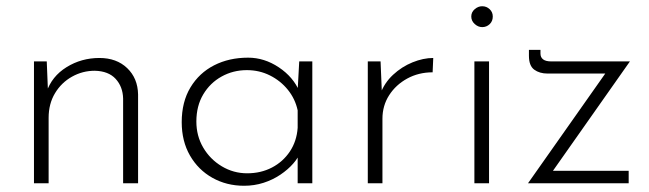

<svg xmlns="http://www.w3.org/2000/svg" viewBox="-20 -588 2082 616"><path d="M130 -391 135 -268 129 -292Q146 -343 193.5 -372.5Q241 -402 299 -402Q354 -402 388 -369.5Q422 -337 423 -285V0H375V-272Q374 -310 351 -335Q328 -360 284 -361Q245 -361 211 -342Q177 -323 156.5 -289Q136 -255 136 -210V0H89V-391Z M763 8Q707 8 661.5 -17.5Q616 -43 589.5 -89Q563 -135 563 -196Q563 -261 591 -307.5Q619 -354 667 -378.5Q715 -403 776 -403Q828 -403 874.5 -372Q921 -341 941 -294L934 -280L940 -391H982V0H935V-121L945 -103Q938 -83 921 -63.5Q904 -44 879.5 -27.5Q855 -11 825.5 -1.5Q796 8 763 8ZM773 -32Q817 -32 852.5 -50.5Q888 -69 910 -102Q932 -135 935 -178V-234Q927 -271 903.5 -300Q880 -329 846 -346Q812 -363 772 -363Q728 -363 691 -342.5Q654 -322 632 -285Q610 -248 610 -198Q610 -152 632 -114.5Q654 -77 691.5 -54.5Q729 -32 773 -32Z M1201 -391 1206 -271 1200 -286Q1213 -322 1241 -348Q1269 -374 1303.5 -388Q1338 -402 1370 -402L1368 -356Q1323 -356 1286.5 -336Q1250 -316 1228.5 -282.5Q1207 -249 1207 -207V0H1160V-391Z M1502 -391H1549V0H1502ZM1492 -535Q1492 -549 1503 -558.5Q1514 -568 1527 -568Q1541 -568 1551 -558.5Q1561 -549 1561 -535Q1561 -520 1551 -510.5Q1541 -501 1527 -501Q1514 -501 1503 -511Q1492 -521 1492 -535Z M1737 -352Q1711 -352 1694 -364.5Q1677 -377 1677 -409V-428H1714V-416Q1714 -404 1722.5 -397.5Q1731 -391 1748 -391H2001L1747 -30L1737 -40H1997V0H1674L1931 -365L1941 -352Z"/></svg>

Font: Josefin Sans Thin Light
Style: Regular
Weight: 300
Version: Version 2.000